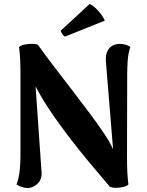

<svg xmlns="http://www.w3.org/2000/svg" viewBox="-20 -931 739 966"><path d="M120 15Q105 15 90 10Q75 5 63 -3Q76 -37 79.5 -77.5Q83 -118 83 -146V-552Q83 -597 81.5 -630Q80 -663 76 -694Q84 -703 104.5 -707Q125 -711 145.5 -710.5Q166 -710 172 -704Q208 -653 253 -594.5Q298 -536 344 -476Q390 -416 432 -360Q474 -304 505 -257.5Q536 -211 549 -179L513 -619Q509 -658 526 -683Q543 -708 579 -710Q593 -711 608.5 -707Q624 -703 636 -695Q625 -664 622.5 -626Q620 -588 620 -564L619 -143Q619 -98 620.5 -66Q622 -34 626 -3Q619 5 601 9.5Q583 14 563.5 14Q544 14 532 8Q473 -61 425.5 -118.5Q378 -176 341 -224Q304 -272 275.5 -311.5Q247 -351 225 -384.5Q203 -418 187 -445.5Q171 -473 159 -497L189 -65Q192 -29 169 -7Q146 15 120 15ZM507 -827 307 -747Q300 -750 292.5 -761.5Q285 -773 286 -777L431 -911Q444 -906 459.5 -891.5Q475 -877 488.5 -859.5Q502 -842 507 -827Z"/></svg>

Font: Arima Thin
Style: Regular
Weight: 100
Designer: Joana Correia and Natanael Gama
Foundry: NDISCOVER
Version: Version 1.101;gftools[0.9.23]